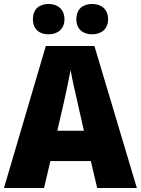

<svg xmlns="http://www.w3.org/2000/svg" viewBox="-20 -948 710 968"><path d="M146 -851C146 -800 179 -775 225 -775C270 -775 305 -801 305 -851C305 -902 270 -928 225 -928C179 -928 146 -903 146 -851ZM365 -851C365 -801 398 -775 445 -775C490 -775 525 -801 525 -851C525 -902 490 -928 445 -928C398 -928 365 -903 365 -851ZM470 0H670L456 -716H211L0 0H202L234 -136H438ZM373 -422 403 -289H269L300 -423C311 -472 328 -550 336 -595C343 -550 363 -466 373 -422Z"/></svg>

Font: Noto Sans Khmer SemiCondensed Black
Style: Regular
Weight: 900
Width: 4
Designer: Danh Hong and the Monotype Design Team
Foundry: Monotype Imaging Inc.
Version: Version 2.004